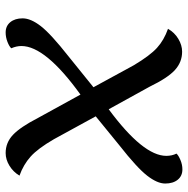

<svg xmlns="http://www.w3.org/2000/svg" viewBox="-13 -628 666 680"><g transform="rotate(90 320.0 -288.0)"><path d="M602 -24Q589 -2 567 11.5Q545 25 522 25Q485 25 457.5 -1Q430 -27 398 -89L315 -240Q143 -116 143 -31Q143 -13 151 5Q145 12 128.5 18.5Q112 25 95 25Q72 25 58.5 8.5Q45 -8 45 -35Q45 -64 72.5 -99.5Q100 -135 180 -198L289 -286L211 -429Q177 -486 149.5 -511Q122 -536 82 -550Q95 -573 117.5 -586.5Q140 -600 163 -600Q200 -600 228 -574.5Q256 -549 287 -485L367 -340Q532 -462 532 -544Q532 -564 524 -580Q530 -587 546.5 -594Q563 -601 580 -601Q603 -601 616.5 -584.5Q630 -568 630 -540Q630 -512 602 -476Q574 -440 495 -378L392 -294L473 -146Q506 -89 534.5 -63.5Q563 -38 602 -24Z"/></g></svg>

Font: Lemonada Light
Style: Regular
Weight: 300
Designer: Mohamed Gaber (Arabic) Eduardo Tunni (Latin)
Foundry: Kief Type Foundry
Version: Version 3.006